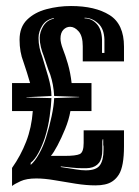

<svg xmlns="http://www.w3.org/2000/svg" viewBox="-20 -618 462 638"><path d="M20 0V-60Q49 -101 67 -147.5Q85 -194 89 -249H20V-342H80Q75 -359 69.5 -377Q64 -395 58 -412Q45 -445 45 -486Q45 -528 70 -552.5Q95 -577 134.5 -587.5Q174 -598 216 -598Q296 -598 344 -568Q392 -538 392 -463V-414H255V-464Q255 -498 241.5 -513.5Q228 -529 213 -529Q200 -529 190.5 -519Q181 -509 181 -490Q181 -476 189 -455Q197 -435 205.5 -406Q214 -377 218 -342H284V-249H214Q209 -220 196.5 -189.5Q184 -159 171 -134.5Q158 -110 149 -100H195Q232 -100 245 -106Q258 -112 258 -143V-185H392V-132Q392 -65 375 -38Q358 -11 328 -5Q315 -2 297 -2Q267 -2 232 -7.5Q197 -13 162.5 -19Q128 -25 101 -25Q68 -25 48.5 -16Q29 -7 20 0ZM319 -442H327V-486Q326 -523 305.5 -541Q285 -559 261 -559V-557Q284 -557 301 -539Q318 -521 319 -486ZM82 -70Q96 -82 110 -107Q124 -132 133 -161Q144 -196 151.5 -231.5Q159 -267 160 -292L243 -295V-296L160 -299Q158 -337 147 -370Q140 -387 135 -403Q130 -419 125 -433Q120 -445 116 -461Q112 -477 112 -492Q112 -512 124 -531.5Q136 -551 159 -556V-558Q133 -553 120.5 -533Q108 -513 108 -492Q108 -475 111.5 -459Q115 -443 120 -431Q129 -402 140 -364Q151 -326 151 -299L68 -295V-294L151 -292Q150 -267 145 -231Q140 -195 129 -160Q120 -133 108 -110.5Q96 -88 82 -77ZM265 -52Q300 -52 312 -69Q324 -86 324 -120V-131Q323 -134 323 -137Q323 -140 323 -142V-155H321Q320 -151 320 -148Q320 -145 320 -142V-120Q320 -91 309 -77Q298 -63 278 -60Q272 -59 266.5 -59Q261 -59 255 -59Q237 -59 218.5 -61Q200 -63 182 -65V-63L233 -55Q250 -52 265 -52Z"/></svg>

Font: Alumni Sans Inline One
Style: Regular
Weight: 400
Designer: Robert E. Leuschke
Foundry: Robert E. Leuschke
Version: Version 1.100; ttfautohint (v1.8.3)